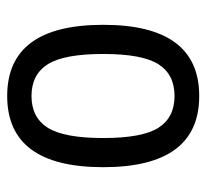

<svg xmlns="http://www.w3.org/2000/svg" viewBox="-40 -530 580 540"><g transform="rotate(90 250.0 -260.0)"><path d="M339.4 -415.5Q310.5 -460.9 250 -460.9Q189.5 -460.9 160.6 -415.5Q131.8 -370.1 131.8 -260.3Q131.8 -150.4 160.6 -104.5Q189.5 -58.6 250 -58.6Q310.5 -58.6 339.4 -104.5Q368.2 -150.4 368.2 -260.3Q368.2 -370.1 339.4 -415.5ZM450.2 -260.3Q450.2 9.8 250 9.8Q49.8 9.8 49.8 -260.3Q49.8 -530.3 250 -530.3Q450.2 -530.3 450.2 -260.3Z"/></g></svg>

Font: Rounded Mgen+ 2m regular
Style: Regular
Weight: 400
Designer: [Source Han Sans]
Ryoko NISHIZUKA  (kana & ideographs); Paul D. Hunt (Latin, Greek & Cyrillic); Wenlong ZHANG  (bopomofo
Version: Version 1.059.20150602